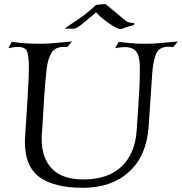

<svg xmlns="http://www.w3.org/2000/svg" viewBox="-20 -873 870 917"><path d="M376 24Q240 24 169.5 -26.5Q99 -77 99 -194Q99 -201 99 -208Q99 -215 100 -222Q107 -330 111 -394Q115 -458 116.5 -493.5Q118 -529 118 -551Q118 -604 109.5 -626.5Q101 -649 66 -649Q49 -649 20 -643L36 -673Q51 -671 85 -667.5Q119 -664 171 -664Q209 -664 249.5 -668Q290 -672 324 -675L301 -648Q297 -649 293 -649Q289 -649 285 -649Q244 -649 226.5 -621.5Q209 -594 203 -546Q200 -522 196.5 -481Q193 -440 190 -394.5Q187 -349 185 -309Q183 -269 181 -247Q180 -237 179.5 -228Q179 -219 179 -210Q179 -118 228.5 -67Q278 -16 378 -16Q496 -16 561 -78Q626 -140 633 -253Q638 -328 641 -373.5Q644 -419 645.5 -448Q647 -477 647.5 -500Q648 -523 648 -552Q648 -602 632 -625Q616 -648 576 -648Q566 -648 555 -646.5Q544 -645 530 -643L547 -673Q564 -671 596.5 -667.5Q629 -664 677 -664Q713 -664 754.5 -668Q796 -672 830 -675L807 -648Q801 -649 796 -649.5Q791 -650 786 -650Q739 -650 725 -614.5Q711 -579 707 -522L690 -269Q680 -128 596 -52Q512 24 376 24ZM555 -734Q548 -734 532.5 -742Q517 -750 500 -762Q472 -782 461 -792Q450 -802 442 -811Q439 -816 436 -811Q394 -777 375.5 -761Q357 -745 339 -737Q337 -736 331.5 -736Q326 -736 319 -736Q310 -736 301 -736Q292 -736 290 -737Q304 -748 329.5 -764.5Q355 -781 384 -802.5Q413 -824 438 -849Q448 -851 459 -852Q470 -853 478 -853Q485 -853 486 -852L542 -806Q557 -793 568.5 -783.5Q580 -774 584 -771Q591 -766 603 -764.5Q615 -763 622 -763L619 -753Q609 -751 591 -745.5Q573 -740 562 -735Q560 -734 555 -734Z"/></svg>

Font: Luxurious Roman
Style: Regular
Weight: 400
Designer: Robert E. Leuschke
Foundry: Robert E. Leuschke
Version: Version 1.010; ttfautohint (v1.8.3)